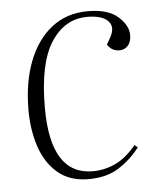

<svg xmlns="http://www.w3.org/2000/svg" viewBox="-44 -562 517 616"><g transform="rotate(-5 214.0 -254.5)"><path d="M261 -523Q326 -523 358 -494.5Q390 -466 390 -435Q390 -413 379 -401Q368 -389 352 -389Q327 -389 313 -411L324 -430Q344 -464 325 -484.5Q306 -505 258 -505Q185 -505 141 -437Q97 -369 97 -226Q97 -10 233 -10Q270 -10 305 -26Q340 -42 373 -82L383 -74Q355 -37 315.5 -11.5Q276 14 217 14Q157 14 118.5 -18.5Q80 -51 62 -105Q44 -159 44 -223Q44 -312 70 -379.5Q96 -447 144.5 -485Q193 -523 261 -523Z"/></g></svg>

Font: Display Extralight
Style: Italic
Weight: 200
Italic angle: -2°
Designer: Latin by Veronika Burian and Jose Scaglione. Greek by Irene Vlachou. Cyrillic by Vera Evstafieva
Foundry: TypeTogether
Version: Version 3.002